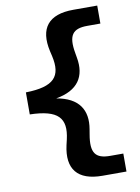

<svg xmlns="http://www.w3.org/2000/svg" viewBox="-105 -871 831 1141"><g transform="rotate(-10 310.0 -301.0)"><path d="M56.5 -234C228 -230 276 -174.5 247.5 -49.5L240 -17.5C208 123.5 268.5 200 419 200H563.5V91.5H484.5C396 91.5 367 54.5 386 -55L391 -85C411 -199 362 -278 227.5 -300.5C362.5 -323.5 411.5 -402.5 391 -517L386 -546.5C366.5 -656 396 -693 484.5 -693H563.5V-801.5H419C268.5 -801.5 208.5 -725 240 -584L247.5 -551.5C275.5 -426.5 228 -370.5 56.5 -367Z"/></g></svg>

Font: Monaspace Krypton
Style: Bold
Weight: 700
Designer: Riley Cran & the Lettermatic Team
Foundry: Lettermatic
Version: Version 1.200 (Monaspace Krypton)